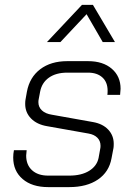

<svg xmlns="http://www.w3.org/2000/svg" viewBox="-20 -757 553 785"><path d="M34 -113Q34 -128 37 -143H89Q87 -127 87 -121Q87 -83 111 -61Q135 -39 177 -39H263Q313 -39 344.5 -58.5Q376 -78 383 -111L390 -150Q391 -154 391 -161Q391 -181 378 -194Q365 -207 342 -211L173 -241Q131 -248 107 -272.5Q83 -297 83 -332Q83 -342 84 -348L90 -382Q101 -441 144.5 -474Q188 -507 255 -507H340Q401 -507 437 -476Q473 -445 473 -394Q473 -387 471 -369H419Q420 -375 420 -386Q420 -421 398.5 -440.5Q377 -460 340 -460H255Q209 -460 180 -439.5Q151 -419 144 -382L138 -350Q137 -346 137 -339Q137 -319 151.5 -305.5Q166 -292 192 -288L360 -258Q400 -251 422.5 -227Q445 -203 445 -169Q445 -158 444 -152L436 -110Q426 -54 380.5 -23Q335 8 263 8H177Q111 8 72.5 -25Q34 -58 34 -113ZM315 -737H360L450 -585H400L334 -699L227 -585H172Z"/></svg>

Font: Bai Jamjuree Light
Style: Italic
Weight: 300
Italic angle: -10°
Version: Version 1.000; ttfautohint (v1.6)